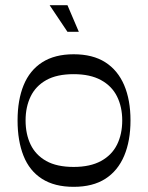

<svg xmlns="http://www.w3.org/2000/svg" viewBox="-20 -709 572 743"><path d="M265 14Q191 14 142.5 -17Q94 -48 71 -106Q48 -164 48 -243Q48 -322 71.5 -379.5Q95 -437 143.5 -468Q192 -499 265 -499Q339 -499 387.5 -468Q436 -437 460.5 -379.5Q485 -322 485 -243Q485 -164 460.5 -106Q436 -48 387.5 -17Q339 14 265 14ZM265 -63Q329 -63 371 -86Q413 -109 433 -149.5Q453 -190 453 -243Q453 -295 433 -335.5Q413 -376 371 -399Q329 -422 265 -422Q200 -422 159 -399Q118 -376 98.5 -335.5Q79 -295 79 -243Q79 -190 98.5 -149.5Q118 -109 159 -86Q200 -63 265 -63ZM241 -586 172 -689H241L285 -586Z"/></svg>

Font: Ojuju Medium
Style: Regular
Weight: 500
Designer: Chisaokwu Joboson, Mirko Velimirovic
Foundry: Udi Foundry
Version: Version 1.000